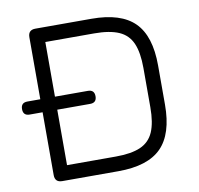

<svg xmlns="http://www.w3.org/2000/svg" viewBox="-75 -734 843 813"><g transform="rotate(-10 346.5 -328.0)"><path d="M128.5 0Q97 0 97 -31.5V-624Q97 -655.5 128.5 -655.5H369.5Q496 -655.5 554.5 -597Q613 -538.5 613 -412V-243.5Q613 -117.5 554.8 -58.8Q496.5 0 369.5 0ZM160 -63H369.5Q436.5 -63 476 -80.2Q515.5 -97.5 532.8 -137.2Q550 -177 550 -243.5V-412Q550 -478.5 532.8 -518.2Q515.5 -558 476 -575.2Q436.5 -592.5 369.5 -592.5H160ZM41.5 -301.5Q13.5 -301.5 13.5 -329.5Q13.5 -357.5 41.5 -357.5H301.5Q329.5 -357.5 329.5 -329.5Q329.5 -301.5 301.5 -301.5Z"/></g></svg>

Font: Jura Light Medium
Style: Regular
Weight: 500
Version: Version 5.106